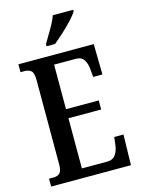

<svg xmlns="http://www.w3.org/2000/svg" viewBox="-136 -1007 793 1083"><g transform="rotate(-15 260.5 -465.5)"><path d="M24 0V-46H51Q74 -46 87 -58.5Q100 -71 100 -108V-601Q100 -645 85 -656.5Q70 -668 49 -668H24V-714H464L467 -536H413L409 -580Q407 -614 392.5 -637Q378 -660 344 -660H218V-400H409V-347H218V-54H365Q400 -54 415.5 -77.5Q431 -101 435 -134L440 -178H494L490 0ZM204 -784Q224 -819 247.5 -858Q271 -897 283 -931H402V-921Q392 -904 366.5 -876.5Q341 -849 310 -820.5Q279 -792 253 -771H204Z"/></g></svg>

Font: Noto Serif Tamil ExtraCondensed SemiBold
Style: Regular
Weight: 600
Width: 2
Designer: Indian Type Foundry, Tom Grace, and the Monotype Design Team
Foundry: Monotype Imaging Inc.
Version: Version 2.004; ttfautohint (v1.8.4.7-5d5b)